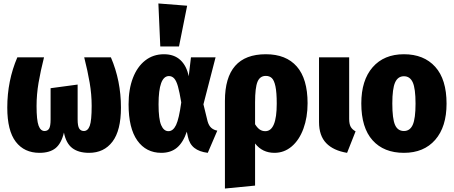

<svg xmlns="http://www.w3.org/2000/svg" viewBox="-20 -864 2619 1108"><path d="M678 -243Q678 -111 629 -46.5Q580 18 494 18Q433 18 397 -9.5Q361 -37 349 -99Q334 -36 300.5 -9Q267 18 208 18Q120 18 71 -46Q22 -110 22 -243Q22 -398 80 -533H234Q214 -454 202.5 -386.5Q191 -319 191 -252Q191 -171 202.5 -139.5Q214 -108 237 -108Q255 -108 263.5 -122Q272 -136 272 -175V-355L428 -376V-175Q428 -137 437 -122.5Q446 -108 464 -108Q487 -108 498 -138Q509 -168 509 -253Q509 -319 497.5 -386.5Q486 -454 466 -533H620Q678 -398 678 -243Z M1069 -424 1082 -533H1224L1154 -262L1178 -164Q1185 -139 1199 -126.5Q1213 -114 1234 -110L1179 18Q1130 12 1101.5 -10.5Q1073 -33 1064 -76L1058 -104Q1037 -42 1001.5 -12Q966 18 911 18Q823 18 772.5 -53Q722 -124 722 -262Q722 -349 747 -414Q772 -479 818 -515Q864 -551 926 -551Q985 -551 1021 -517.5Q1057 -484 1069 -424ZM895 -262Q895 -177 910 -142Q925 -107 952 -107Q979 -107 996 -142.5Q1013 -178 1026 -273Q1016 -333 1007 -365Q998 -397 985.5 -411Q973 -425 955 -425Q895 -425 895 -262ZM894 -844 1060 -831 1013 -596H905Z M1755 -268Q1755 -187 1731 -121.5Q1707 -56 1663.5 -19Q1620 18 1564 18Q1494 18 1452 -36V207L1278 224V-282Q1278 -551 1514 -551Q1631 -551 1693 -480Q1755 -409 1755 -268ZM1577 -266Q1577 -331 1569.5 -366Q1562 -401 1548.5 -413.5Q1535 -426 1514 -426Q1480 -426 1466 -392Q1452 -358 1452 -273V-147Q1465 -126 1479 -116.5Q1493 -107 1511 -107Q1577 -107 1577 -266Z M1995 -178Q1995 -149 2003.5 -133Q2012 -117 2032 -106L1983 18Q1904 5 1862.5 -38Q1821 -81 1821 -160V-533H1995Z M2557 -266Q2557 -132 2491.5 -57Q2426 18 2311 18Q2195 18 2130 -54.5Q2065 -127 2065 -267Q2065 -401 2130.5 -476Q2196 -551 2311 -551Q2426 -551 2491.5 -478.5Q2557 -406 2557 -266ZM2244 -267Q2244 -179 2259.5 -143.5Q2275 -108 2311 -108Q2346 -108 2362 -144Q2378 -180 2378 -266Q2378 -353 2362 -388.5Q2346 -424 2311 -424Q2276 -424 2260 -388Q2244 -352 2244 -267Z"/></svg>

Font: Fira Sans Condensed ExtraBold
Style: Regular
Weight: 800
Width: 3
Designer: Carrois Corporate & Edenspiekermann AG
Foundry: Carrois Corporate GbR & Edenspiekermann AG
Version: Version 4.203